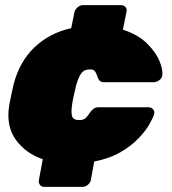

<svg xmlns="http://www.w3.org/2000/svg" viewBox="-20 -630 673 750"><path d="M153 100Q142 100 136 92Q130 84 132 73L147 -8Q80 -31 41.5 -84.5Q3 -138 16 -219Q19 -235 24 -259Q29 -283 33 -300Q56 -389 114.5 -445Q173 -501 258 -520L271 -583Q274 -594 283.5 -602Q293 -610 304 -610H453Q464 -610 470.5 -602Q477 -594 474 -583L460 -514Q519 -495 554 -460.5Q589 -426 603 -391.5Q617 -357 614 -336Q613 -325 602.5 -317Q592 -309 581 -309H386Q375 -309 369.5 -314.5Q364 -320 361 -329Q357 -343 351.5 -351Q346 -359 331 -359Q308 -359 296.5 -342Q285 -325 277 -295Q272 -273 268 -255.5Q264 -238 262 -224Q257 -192 261.5 -176.5Q266 -161 289 -161Q307 -161 315 -169Q323 -177 332 -191Q338 -200 346 -205.5Q354 -211 365 -211H560Q571 -211 578 -203Q585 -195 582 -184Q578 -170 563.5 -144.5Q549 -119 521.5 -90Q494 -61 451.5 -36Q409 -11 348 1L335 73Q333 84 323 92Q313 100 302 100Z"/></svg>

Font: Rubik Black
Style: Italic
Weight: 900
Italic angle: -12°
Designer: Hubert and Fischer
Foundry: Hubert and Fischer
Version: Version 2.300;gftools[0.9.30]